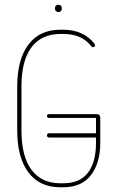

<svg xmlns="http://www.w3.org/2000/svg" viewBox="-20 -790 494 814"><path d="M188 -290Q184 -290 181.5 -292Q179 -294 179 -298Q179 -302 181.5 -304Q184 -306 188 -306H390Q405 -306 405 -291V-184Q405 -99 365.5 -47.5Q326 4 248 4H236Q148 4 100.5 -59Q53 -122 53 -237V-423Q53 -538 100.5 -601Q148 -664 236 -664H248Q290 -664 324 -649Q358 -634 381 -604Q383 -600 383 -598Q383 -594 380.5 -592Q378 -590 374 -590Q370 -590 368 -593Q347 -620 317.5 -633Q288 -646 248 -646H236Q156 -646 113.5 -589.5Q71 -533 71 -423V-237Q71 -127 113.5 -70Q156 -13 236 -13H248Q319 -13 353 -58Q387 -103 387 -184V-290ZM188 -207Q184 -207 181.5 -209.5Q179 -212 179 -216Q179 -220 181.5 -222.5Q184 -225 188 -225H396Q400 -225 402.5 -222.5Q405 -220 405 -216Q405 -212 402.5 -209.5Q400 -207 396 -207ZM213 -756Q213 -762 217 -766Q221 -770 228 -770Q234 -770 238 -766Q242 -762 242 -756V-753Q242 -747 238 -743Q234 -739 228 -739Q221 -739 217 -743Q213 -747 213 -753Z"/></svg>

Font: Libertine-Super Thin
Style: Regular
Weight: 100
Designer: Bastien Sozeau
Foundry: NBR — Bastien Sozeau
Version: Version 2.003;gftools[0.9.33]